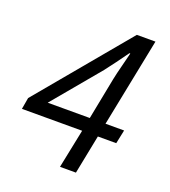

<svg xmlns="http://www.w3.org/2000/svg" viewBox="-120 -726 721 815"><g transform="rotate(20 240.0 -319.0)"><path d="M316 0H244L280 -176H8L17 -228L359 -638H443L363 -238H447L434 -176H351ZM102 -238H292L329 -427Q335 -456 343.5 -488.5Q352 -521 360 -554H356Q336 -526 316.5 -499.5Q297 -473 279 -450Z"/></g></svg>

Font: TypoPRO Source Sans Pro
Style: Italic
Weight: 400
Italic angle: -11°
Designer: Paul D. Hunt
Foundry: Adobe Systems Incorporated
Version: Version 1.075;PS 2.000;hotconv 1.0.86;makeotf.lib2.5.63406